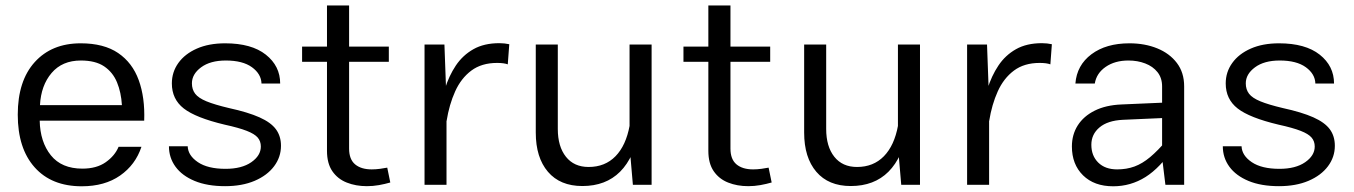

<svg xmlns="http://www.w3.org/2000/svg" viewBox="-20 -666 4880 692"><path d="M123.1 -231.2H499.7Q502.8 -314.5 480 -377.2Q457.2 -439.9 405.8 -474.9Q354.3 -509.9 270.8 -509.9Q166.5 -509.9 105.2 -442.2Q44 -374.5 44 -252.6Q44 -131.1 104.9 -62.9Q165.8 5.4 274.6 5.4Q357.5 5.4 412.9 -33.3Q468.3 -72 489.8 -136.9H407.4Q393.9 -104.5 361.1 -81.4Q328.3 -58.2 276.9 -58.2Q202 -58.2 163.3 -106.3Q124.6 -154.5 123.1 -231.2ZM124.1 -287.1Q127.8 -358.2 166 -403Q204.2 -447.9 271.5 -447.9Q324.1 -447.9 355.4 -426.8Q386.7 -405.6 401.7 -369.3Q416.7 -332.9 419.4 -287.1Z M791.4 -509.9Q732.8 -509.9 689.6 -490.9Q646.5 -471.9 622.9 -439.1Q599.4 -406.3 599.4 -365.3Q599.4 -308.6 642.3 -275.1Q685.2 -241.6 789.8 -216.7Q841.1 -205.5 869.3 -194.4Q897.6 -183.4 908.9 -170.1Q920.1 -156.9 920.1 -137.9Q920.1 -105.3 885.8 -81.4Q851.4 -57.5 792.9 -57.5Q728.9 -57.5 693.3 -81.5Q657.7 -105.6 656.5 -138.8H588.9Q588.9 -97.6 612.6 -65.1Q636.3 -32.6 681.7 -13.8Q727 5 791.4 5Q852.5 5 897.8 -14.3Q943 -33.6 967.9 -66.8Q992.7 -99.9 992.7 -140.6Q992.7 -175.4 974.5 -200.1Q956.4 -224.7 915.2 -243.1Q874.1 -261.5 805.4 -276.5Q753.4 -288.8 724.2 -300.8Q695.1 -312.8 683.4 -328.2Q671.7 -343.6 671.7 -365.6Q671.7 -398.9 704.8 -423.4Q738 -447.9 793.8 -447.9Q854.7 -447.9 888.1 -423.7Q921.4 -399.4 922.5 -365H989.8Q989.8 -428 938.1 -469Q886.5 -509.9 791.4 -509.9Z M1375.7 -61.8Q1365.5 -59.6 1350 -57.6Q1334.4 -55.5 1319.8 -55.5Q1281.5 -55.5 1259.8 -73.7Q1238.2 -91.8 1238.2 -130.6V-646.3H1158.5V-122.3Q1158.5 -77.1 1177.8 -49Q1197.1 -20.9 1229.8 -8Q1262.4 5 1302.3 5Q1324.2 5 1345.8 1.2Q1367.5 -2.7 1386.7 -8.3ZM1068.8 -443.2H1381.4V-498.1H1068.8Z M1510.1 -505.4V0H1589.3V-301.4L1581.8 -505.4ZM1810.1 -434.1 1815.5 -506.6Q1807.4 -508.3 1798.3 -509.4Q1789.1 -510.4 1779.7 -510.4Q1724.6 -510.4 1686.3 -488.7Q1647.9 -467 1622.9 -429.8Q1597.9 -392.5 1583.3 -344.9Q1568.8 -297.2 1561.3 -244.9L1589.6 -230Q1599.1 -289.4 1620.5 -336.7Q1641.8 -383.9 1678.8 -411.6Q1715.8 -439.2 1771.6 -439.2Q1796.2 -439.2 1810.1 -434.1Z M2328.5 -505.4H2249V-139L2261 0H2328.5ZM1911 -188.3Q1911 -98.2 1954.9 -46.8Q1998.7 4.5 2079.1 4.5Q2163.2 4.5 2214.9 -47.1Q2266.6 -98.8 2285 -200.9L2249.3 -213.5Q2236.2 -141.6 2198.4 -102.9Q2160.6 -64.2 2101.5 -64.2Q2048.9 -64.2 2019.7 -101Q1990.4 -137.9 1990.4 -201.3V-505.4H1911Z M2750.2 -61.8Q2740 -59.6 2724.5 -57.6Q2708.9 -55.5 2694.4 -55.5Q2656 -55.5 2634.3 -73.7Q2612.7 -91.8 2612.7 -130.6V-646.3H2533V-122.3Q2533 -77.1 2552.3 -49Q2571.6 -20.9 2604.3 -8Q2637 5 2676.8 5Q2698.7 5 2720.3 1.2Q2742 -2.7 2761.2 -8.3ZM2443.3 -443.2H2755.9V-498.1H2443.3Z M3295.8 -505.4H3216.3V-139L3228.2 0H3295.8ZM2878.3 -188.3Q2878.3 -98.2 2922.2 -46.8Q2966 4.5 3046.4 4.5Q3130.5 4.5 3182.2 -47.1Q3233.8 -98.8 3252.3 -200.9L3216.6 -213.5Q3203.5 -141.6 3165.7 -102.9Q3127.9 -64.2 3068.8 -64.2Q3016.2 -64.2 2987 -101Q2957.7 -137.9 2957.7 -201.3V-505.4H2878.3Z M3465.6 -505.4V0H3544.9V-301.4L3537.4 -505.4ZM3765.7 -434.1 3771.1 -506.6Q3763 -508.3 3753.8 -509.4Q3744.7 -510.4 3735.2 -510.4Q3680.2 -510.4 3641.8 -488.7Q3603.4 -467 3578.5 -429.8Q3553.5 -392.5 3538.9 -344.9Q3524.3 -297.2 3516.9 -244.9L3545.2 -230Q3554.7 -289.4 3576.1 -336.7Q3597.4 -383.9 3634.4 -411.6Q3671.3 -439.2 3727.1 -439.2Q3751.8 -439.2 3765.7 -434.1Z M4247.9 -354.8Q4247.9 -404.5 4221.7 -439Q4195.6 -473.5 4150.9 -491.7Q4106.2 -509.9 4050.7 -509.9Q3966.5 -509.9 3913.8 -470.5Q3861 -431 3855.9 -365H3925.8Q3931.9 -402.1 3965.1 -425Q3998.2 -447.9 4047.1 -447.9Q4080 -447.9 4107.6 -437.3Q4135.2 -426.8 4151.8 -406Q4168.4 -385.1 4168.4 -354.8V-97.6L4180.3 0H4247.9ZM4211.3 -135.7 4185.4 -161.1Q4153.2 -123.1 4125.2 -99.7Q4097.2 -76.3 4068.9 -65.9Q4040.5 -55.5 4006.4 -55.5Q3963.1 -55.5 3938.2 -80.1Q3913.4 -104.7 3913.4 -144.2Q3913.4 -182 3942.7 -206.7Q3972.1 -231.5 4027 -234.2L4203.5 -242V-297.4L4022 -289.5Q3965.5 -287.2 3925.5 -267.2Q3885.6 -247.3 3864.4 -214.1Q3843.3 -180.8 3843.3 -138.1Q3843.3 -73.6 3883.4 -34.1Q3923.6 5.4 3992.1 5.4Q4055.3 5.4 4108.6 -28Q4161.8 -61.4 4211.3 -135.7Z M4589.7 -509.9Q4531.1 -509.9 4488 -490.9Q4444.8 -471.9 4421.3 -439.1Q4397.7 -406.3 4397.7 -365.3Q4397.7 -308.6 4440.6 -275.1Q4483.5 -241.6 4588.2 -216.7Q4639.4 -205.5 4667.7 -194.4Q4696 -183.4 4707.2 -170.1Q4718.5 -156.9 4718.5 -137.9Q4718.5 -105.3 4684.1 -81.4Q4649.7 -57.5 4591.3 -57.5Q4527.3 -57.5 4491.6 -81.5Q4456 -105.6 4454.8 -138.8H4387.2Q4387.2 -97.6 4410.9 -65.1Q4434.7 -32.6 4480 -13.8Q4525.3 5 4589.7 5Q4650.9 5 4696.1 -14.3Q4741.4 -33.6 4766.2 -66.8Q4791 -99.9 4791 -140.6Q4791 -175.4 4772.9 -200.1Q4754.7 -224.7 4713.6 -243.1Q4672.4 -261.5 4603.7 -276.5Q4551.7 -288.8 4522.6 -300.8Q4493.4 -312.8 4481.7 -328.2Q4470 -343.6 4470 -365.6Q4470 -398.9 4503.2 -423.4Q4536.3 -447.9 4592.2 -447.9Q4653 -447.9 4686.4 -423.7Q4719.8 -399.4 4720.8 -365H4788.1Q4788.1 -428 4736.5 -469Q4684.8 -509.9 4589.7 -509.9Z"/></svg>

Font: Estedad VF
Style: Regular
Weight: 100
Designer: Amin Abedi
Version: Version 7.3